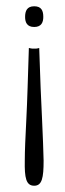

<svg xmlns="http://www.w3.org/2000/svg" viewBox="-20 -393 207 612"><path d="M89 -373C66 -373 60 -358 60 -339C60 -322 66 -307 89 -307C112 -307 118 -322 118 -339C118 -359 112 -373 89 -373ZM72 -240C69 -147 67 -71 64 -14C61 44 59 88 59 119C58 174 63 199 89 199C114 199 119 174 119 119C118 88 117 44 114 -14C111 -71 108 -147 105 -240C105 -240 104 -240 101 -239C98 -238 94 -238 89 -238C84 -238 80 -238 77 -239C74 -240 72 -240 72 -240Z"/></svg>

Font: OSH Darker Grotesque
Style: Regular
Weight: 400
Designer: Gabriel Lam
Foundry: TypeRant
Version: Version 1.000;Glyphs 3.1.1 (3148)